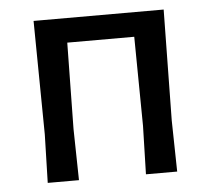

<svg xmlns="http://www.w3.org/2000/svg" viewBox="-42 -549 659 594"><g transform="rotate(-5 287.0 -251.5)"><path d="M487 -503 482 -159 485 0H388L392 -150L389 -427H181L177 -159L180 0H83L87 -150L83 -503Z"/></g></svg>

Font: Alegreya Sans SC Medium
Style: Regular
Weight: 500
Designer: Juan Pablo del Peral
Foundry: Huerta Tipografica
Version: Version 2.001;PS 002.001;hotconv 1.0.88;makeotf.lib2.5.64775